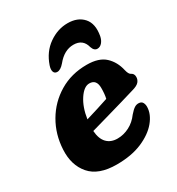

<svg xmlns="http://www.w3.org/2000/svg" viewBox="-168 -790 837 908"><g transform="rotate(-30 251.0 -336.0)"><path d="M465 -152.5Q464 -113.5 432.8 -75.8Q401.5 -38 343.8 -13.2Q286 11.5 205 11.5Q106 11.5 60.8 -41Q15.5 -93.5 20 -176.5Q24 -257.5 62.8 -323.8Q101.5 -390 167 -429.2Q232.5 -468.5 316.5 -468.5Q382.5 -468.5 416 -437.2Q449.5 -406 460.5 -356Q466 -333 475.5 -327.5Q491.5 -320.5 491.5 -302.5Q492 -287.5 481.8 -275.2Q471.5 -263 443.5 -255.5Q411 -245.5 366 -232.5Q321 -219.5 273.8 -206Q226.5 -192.5 187.5 -181.5Q190.5 -137.5 212 -115.2Q233.5 -93 269.5 -93Q303 -93 334.2 -109Q365.5 -125 388 -156Q404.5 -175 416.2 -182.2Q428 -189.5 441.5 -188Q455 -186.5 460.2 -176Q465.5 -165.5 465 -152.5ZM283 -386Q254 -386 227 -345.2Q200 -304.5 191 -243Q222.5 -252.5 256.5 -263Q290.5 -273.5 316.5 -282.5Q322 -305 322 -339Q322 -386 283 -386ZM309.5 -582Q259 -582 219 -532.5Q198.5 -508.5 180.5 -508.5Q166 -508.5 161.5 -521Q157 -533.5 164 -554Q185.5 -616.5 233.8 -650.2Q282 -684 336.5 -684Q391.5 -684 421.5 -650.2Q451.5 -616.5 440 -553.5Q436 -533.5 425 -521Q414 -508.5 399.5 -508.5Q381.5 -508.5 373.5 -532.5Q361 -582 309.5 -582Z"/></g></svg>

Font: Fraunces 72pt SuperSoft
Style: Bold Italic
Weight: 700
Italic angle: -16°
Version: Version 1.000;[0bf87f6ff]